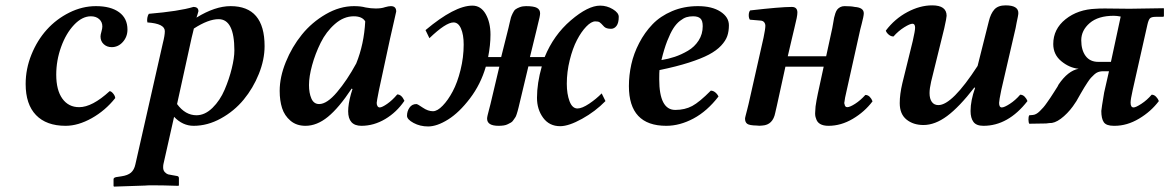

<svg xmlns="http://www.w3.org/2000/svg" viewBox="-20 -462 4385 720"><path d="M412.1 -94.2Q375 -47.4 324 -18.8Q272.9 9.8 226.1 9.8Q153.8 9.8 115 -30.5Q76.2 -70.8 76.2 -147Q76.2 -203.6 97.9 -257.3Q119.6 -311 155.5 -350.8Q191.4 -390.6 240 -414.8Q288.6 -439 339.8 -439Q395.5 -439 426.8 -416Q458 -393.1 458 -351.1Q458 -324.2 440.7 -304.7Q423.3 -285.2 398.9 -285.2Q380.9 -285.2 368.9 -296.4Q356.9 -307.6 356.9 -325.2Q356.9 -331.5 360.4 -343.5Q363.8 -355.5 363.8 -362.8Q363.8 -379.9 351.8 -390.4Q339.8 -400.9 320.8 -400.9Q288.1 -400.9 257.8 -368.9Q227.5 -336.9 209.2 -286.1Q190.9 -235.4 190.9 -182.1Q190.9 -124 213.9 -92Q236.8 -60.1 276.9 -60.1Q325.7 -60.1 391.1 -120.1Q397 -120.1 404.3 -111.3Q411.6 -102.5 412.1 -94.2Z M707 -355Q706.1 -350.1 703.1 -338.6Q700.2 -327.1 698.7 -320.8L644 -71.8Q674.8 -29.8 716.8 -29.8Q748.5 -29.8 776.9 -57.6Q805.2 -85.4 822.3 -125.5Q839.4 -165.5 849.1 -205.3Q858.9 -245.1 858.9 -272.9Q858.9 -390.1 799.8 -390.1Q761.2 -390.1 707 -355ZM632.8 -23.9 592.8 153.8Q591.8 158.7 591.8 166Q591.8 177.2 598.4 183.8Q605 190.4 610.6 191.9Q616.2 193.4 626 194.8L645 198.2Q650.9 199.7 650.9 206.1V232.9L648.9 234.9Q590.8 232.9 552.7 232.9Q532.7 232.9 522.9 233.9L407.7 237.8L405.8 235.8V210Q405.8 204.1 416 202.1L435.1 199.2Q459 195.8 471.2 185.3Q483.4 174.8 487.8 153.8L590.8 -300.8Q598.1 -329.1 598.1 -345.2Q598.1 -373.5 532.7 -377.9Q530.8 -385.7 532.5 -395.3Q534.2 -404.8 538.1 -410.2Q652.3 -419.9 705.1 -436Q724.1 -436 724.1 -419.9Q723.1 -415 720.5 -407.2Q717.8 -399.4 716.8 -396Q786.6 -439 844.7 -439Q972.2 -439 972.2 -289.1Q972.2 -238.3 950.7 -184.8Q929.2 -131.3 893.8 -88.4Q858.4 -45.4 808.3 -17.8Q758.3 9.8 706.1 9.8Q665 9.8 632.8 -23.9Z M1315.9 -224.1Q1345.2 -296.4 1349.6 -381.8Q1338.4 -400.9 1306.6 -400.9Q1269 -400.9 1236.1 -372.1Q1203.1 -343.3 1182.6 -301.8Q1162.1 -260.3 1150.4 -217.5Q1138.7 -174.8 1138.7 -143.1Q1138.7 -113.3 1147.7 -92.5Q1156.7 -71.8 1176.8 -71.8Q1206.1 -71.8 1243.9 -116.5Q1281.7 -161.1 1315.9 -224.1ZM1445.8 -439Q1465.8 -439 1465.8 -418.9Q1462.9 -405.8 1456.3 -376.7Q1449.7 -347.7 1442.9 -317.9L1400.9 -123Q1392.6 -81.1 1392.6 -76.2Q1392.6 -68.4 1395.8 -63.7Q1398.9 -59.1 1403.8 -59.1Q1412.6 -59.1 1431.9 -72.5Q1451.2 -85.9 1469.7 -107.9Q1485.8 -107.9 1496.6 -84Q1467.3 -41 1424.6 -15.6Q1381.8 9.8 1335.4 9.8Q1285.6 9.8 1285.6 -44.9Q1285.6 -70.8 1295.9 -108.9L1301.8 -127.9L1298.8 -129.9Q1251 -57.6 1209.7 -23.9Q1168.5 9.8 1125.5 9.8Q1091.8 9.8 1069.3 -9.3Q1046.9 -28.3 1037.8 -56.6Q1028.8 -85 1028.8 -121.1Q1028.8 -172.9 1051.8 -229.5Q1074.7 -286.1 1112.1 -332.3Q1149.4 -378.4 1201.7 -408.7Q1253.9 -439 1307.6 -439Q1333 -439 1350.6 -434.1Q1370.6 -430.2 1388.7 -430.2Q1410.6 -430.2 1423.8 -435.1Q1437.5 -439 1445.8 -439Z M1886.7 -356.9Q1887.7 -360.8 1891.1 -376Q1894.5 -391.1 1896 -396.2Q1897.5 -401.4 1902.6 -412.1Q1907.7 -422.9 1913.3 -427Q1918.9 -431.2 1929.2 -435.1Q1939.5 -439 1952.6 -439Q1981.9 -439 1993.7 -432.4Q2005.4 -425.8 2005.4 -412.1Q2005.4 -406.7 2003.2 -396.2Q2001 -385.7 1997.3 -371.6Q1993.7 -357.4 1992.7 -352.1L1967.3 -248H2022.5Q2056.2 -330.6 2120.6 -385.7Q2185.1 -440.9 2230.5 -440.9Q2255.9 -440.9 2278.1 -427.5Q2300.3 -414.1 2300.3 -398.9Q2300.3 -376 2292 -365Q2283.7 -354 2271.5 -354Q2253.4 -354 2245.6 -361.8Q2232.9 -376 2228 -378.9Q2223.1 -381.8 2212.4 -381.8Q2197.3 -381.8 2178.5 -362.3Q2159.7 -342.8 2143.6 -311.8Q2127.4 -280.8 2116.5 -236.6Q2105.5 -192.4 2105.5 -147.9Q2105.5 -109.9 2115.7 -82.5Q2126 -55.2 2145.5 -55.2Q2162.6 -55.2 2189.5 -73.2Q2216.3 -91.3 2236.3 -111.8L2250.5 -83Q2212.4 -43.9 2162.6 -16.4Q2112.8 11.2 2080.6 11.2Q2040 11.2 2016.8 -20.3Q1993.7 -51.8 1993.7 -95.2Q1993.7 -149.9 2011.7 -212.9H1961.4L1927.7 -71.8Q1927.2 -69.8 1924.6 -58.8Q1921.9 -47.9 1921.1 -45.4Q1920.4 -43 1917.5 -33.7Q1914.6 -24.4 1912.1 -21.5Q1909.7 -18.6 1905.3 -11.7Q1900.9 -4.9 1896 -2.4Q1891.1 0 1884.3 3.7Q1877.4 7.3 1868.7 8.5Q1859.9 9.8 1849.6 9.8Q1806.6 9.8 1806.6 -17.1Q1806.6 -21.5 1808.6 -30Q1810.5 -38.6 1814.2 -52.2Q1817.9 -65.9 1819.3 -71.8L1852.5 -211.9H1801.8Q1782.7 -146 1742.4 -93Q1702.1 -40 1660.4 -13.9Q1618.7 12.2 1585.4 12.2Q1555.2 12.2 1530.8 -1Q1506.3 -14.2 1506.3 -27.8Q1506.3 -44.9 1515.6 -58.3Q1524.9 -71.8 1541.5 -71.8Q1545.9 -71.8 1565.4 -58.3Q1585 -44.9 1603.5 -44.9Q1620.1 -44.9 1640.1 -65.7Q1660.2 -86.4 1677.7 -119.4Q1695.3 -152.3 1707 -199.7Q1718.8 -247.1 1718.8 -294.9Q1718.8 -332 1708.7 -355Q1698.7 -377.9 1680.7 -377.9Q1651.9 -377.9 1590.3 -318.8L1575.7 -349.1Q1685.1 -440.9 1751.5 -440.9Q1783.2 -440.9 1801.3 -409.4Q1819.3 -377.9 1819.3 -332Q1819.3 -293 1810.5 -248H1859.4Z M2615.2 -363.8Q2615.2 -384.8 2606.4 -392.8Q2597.7 -400.9 2579.1 -400.9Q2565.4 -400.9 2554.2 -397.5Q2543 -394 2529.5 -383.5Q2516.1 -373 2504.9 -355.5Q2493.7 -337.9 2481.9 -307.9Q2470.2 -277.8 2460.4 -236.8Q2485.8 -240.7 2510.5 -249Q2535.2 -257.3 2559.8 -271.7Q2584.5 -286.1 2599.9 -310.1Q2615.2 -334 2615.2 -363.8ZM2453.1 -199.2Q2452.1 -191.4 2452.1 -165Q2452.1 -49.8 2512.2 -49.8Q2548.3 -49.8 2575.7 -64.5Q2603 -79.1 2645.5 -122.1Q2654.3 -122.1 2662.4 -115.5Q2670.4 -108.9 2674.3 -100.1Q2631.8 -44.9 2580.6 -17.6Q2529.3 9.8 2478.5 9.8Q2338.4 9.8 2338.4 -139.2Q2338.4 -179.7 2347.4 -220.5Q2356.4 -261.2 2377 -300.8Q2397.5 -340.3 2426.8 -370.8Q2456.1 -401.4 2500.2 -420.2Q2544.4 -439 2597.2 -439Q2649.9 -439 2681.6 -418.5Q2713.4 -397.9 2713.4 -367.2Q2713.4 -344.7 2707.3 -326.9Q2701.2 -309.1 2684.1 -290.8Q2667 -272.5 2638.4 -257.3Q2609.9 -242.2 2563.5 -227.3Q2517.1 -212.4 2453.1 -199.2Z M2787.1 -71.8 2843.3 -320.8Q2850.1 -353.5 2850.1 -365.2Q2850.1 -373 2845.5 -378.7Q2840.8 -384.3 2832 -384.8L2792 -388.2Q2787.6 -394.5 2787.8 -405.8Q2788.1 -417 2793 -422.9Q2906.7 -436 2949.2 -436Q2970.2 -436 2970.2 -415Q2970.2 -407.2 2967.5 -393.8Q2964.8 -380.4 2958.7 -355.5Q2952.6 -330.6 2950.2 -319.8L2934.1 -251H3078.1L3101.1 -356.9Q3102.5 -363.3 3104.5 -376Q3106.4 -388.7 3107.9 -395.5Q3109.4 -402.3 3112.5 -411.9Q3115.7 -421.4 3119.9 -426.5Q3124 -431.6 3130.9 -435.3Q3137.7 -439 3147 -439Q3171.9 -439 3185.1 -436Q3219.2 -433.6 3219.2 -412.1Q3219.2 -406.7 3217 -396.2Q3214.8 -385.7 3211.2 -371.8Q3207.5 -357.9 3206.1 -352.1L3155.3 -124Q3147 -88.4 3147 -82Q3145 -75.2 3147 -71.8Q3148.4 -60.1 3157.2 -60.1Q3167 -60.1 3186.8 -72.8Q3206.5 -85.4 3225.1 -106Q3234.4 -106 3241.5 -98.9Q3248.5 -91.8 3252 -82Q3222.2 -42.5 3178 -16.4Q3133.8 9.8 3086.9 9.8Q3047.4 9.8 3040 -18.1Q3035.6 -28.3 3037.1 -43.9Q3037.1 -60.5 3042 -85.9Q3045.9 -104 3046.9 -110.8L3068.8 -211.9H2925.3L2893.1 -64.9Q2892.1 -61 2890.1 -52Q2888.2 -43 2887.2 -39.1Q2878.4 6.3 2838.9 8.8Q2826.7 10.3 2817.9 8.8Q2790 8.3 2782 2.2Q2773.9 -3.9 2773.9 -17.1Q2773.9 -20 2776.4 -29.5Q2778.8 -39.1 2782.2 -52Q2785.6 -64.9 2787.1 -71.8Z M3636.7 -132.8 3633.8 -133.8Q3577.1 -60.5 3531.7 -26.9Q3486.3 6.8 3442.9 6.8Q3404.8 6.8 3379.4 -13.7Q3354 -34.2 3354 -75.2Q3354 -108.4 3363.8 -149.9L3402.8 -308.1Q3411.6 -346.7 3411.6 -357.9Q3411.6 -373 3401.9 -373Q3392.1 -373 3370.4 -359.4Q3348.6 -345.7 3330.6 -325.2Q3320.8 -325.2 3312.5 -332.3Q3304.2 -339.4 3301.8 -347.2Q3335.4 -391.6 3382.6 -416.7Q3429.7 -441.9 3475.6 -441.9Q3529.8 -441.9 3529.8 -402.8Q3529.8 -395.5 3521 -356L3471.7 -155.8Q3465.8 -129.9 3465.8 -112.8Q3465.8 -91.8 3474.4 -79.8Q3482.9 -67.9 3499 -67.9Q3550.8 -67.9 3646 -214.8L3688 -381.8Q3694.8 -410.6 3708.7 -426.3Q3722.7 -441.9 3751 -441.9Q3798.8 -441.9 3798.8 -413.1Q3798.8 -408.7 3796.9 -398.9Q3794.9 -389.2 3792.2 -376.2Q3789.6 -363.3 3788.6 -356.9L3734.9 -125Q3726.6 -84.5 3726.6 -76.2Q3726.6 -59.1 3736.8 -59.1Q3746.1 -59.1 3766.8 -72.5Q3787.6 -85.9 3805.7 -106.9Q3815.4 -106.9 3822.8 -99.1Q3830.1 -91.3 3833 -83Q3760.7 9.8 3668 9.8Q3641.1 9.8 3630.4 -4.9Q3619.6 -19.5 3619.6 -45.9Q3619.6 -84.5 3636.7 -132.8Z M4098.6 -230H4146L4182.6 -399.9Q4168 -402.8 4156.7 -402.8Q4098.1 -402.8 4066.4 -375.5Q4034.7 -348.1 4034.7 -311Q4034.7 -274.4 4051 -252.2Q4067.4 -230 4098.6 -230ZM4120.6 -115.2 4138.7 -194.8H4122.6H4112.8Q4105 -194.3 4097.7 -191.7Q4090.3 -189 4083.3 -182.4Q4076.2 -175.8 4071 -170.2Q4065.9 -164.6 4058.3 -153.1Q4050.8 -141.6 4046.4 -134.5Q4042 -127.4 4033.2 -112.1Q4024.4 -96.7 4020 -88.9Q4017.1 -83 4012.7 -77.1Q3994.6 -48.3 3970 -26.4Q3945.3 -4.4 3924.8 -1Q3916.5 -1 3902.8 1L3839.8 2Q3836.9 -2.4 3836.7 -13.4Q3836.4 -24.4 3839.8 -29.8L3852.5 -30.8Q3858.9 -31.2 3865.5 -34.7Q3872.1 -38.1 3879.4 -45.4Q3886.7 -52.7 3892.6 -59.3Q3898.4 -65.9 3906.5 -77.6Q3914.6 -89.4 3919.2 -95.9Q3923.8 -102.5 3931.9 -115.5Q3939.9 -128.4 3942.9 -132.8Q3945.3 -135.7 3949.7 -145Q3984.9 -196.8 4024.9 -204.1Q3990.2 -207.5 3960 -232.4Q3929.7 -257.3 3929.7 -296.9Q3929.7 -353 3975.8 -389.9Q4022 -426.8 4089.8 -429.2Q4101.1 -430.2 4123.5 -430.2L4215.8 -429.2L4343.8 -431.2L4344.7 -429.2V-401.9Q4344.7 -398.9 4339.8 -398.9H4314Q4297.4 -398.9 4292 -392.8Q4286.6 -386.7 4282.7 -369.1L4227.5 -124Q4219.7 -89.4 4219.7 -77.1Q4219.7 -59.1 4231 -59.1Q4239.3 -59.1 4260.3 -72.8Q4281.2 -86.4 4298.8 -106.9Q4308.1 -106.9 4315.4 -99.1Q4322.8 -91.3 4325.7 -83Q4296.4 -43.9 4251.5 -17.1Q4206.5 9.8 4159.7 9.8H4156.7Q4128.4 9.8 4119.1 -3.9Q4109.9 -17.6 4109.9 -45.9Q4110.4 -54.7 4120.6 -115.2Z"/></svg>

Font: Common Serif SemiBold
Style: Italic
Weight: 600
Italic angle: -12°
Designer: Philipp H. Poll, Khaled Hosny
Foundry: Stefan Peev, Context Ltd.
Version: Version 1.026